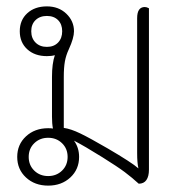

<svg xmlns="http://www.w3.org/2000/svg" viewBox="-20 -576 575 602"><path d="M447 -550V-44Q447 -23 439 -11.5Q431 0 415 0Q393 -20 371 -36.5Q349 -53 301 -83Q245 -118 212 -135Q228 -113 228 -84Q228 -45 200.5 -19.5Q173 6 131 6Q89 6 61.5 -19.5Q34 -45 34 -84Q34 -123 61.5 -148.5Q89 -174 131 -174Q141 -174 146 -173Q143 -188 143 -210V-335Q143 -377 152 -403Q142 -400 127 -400Q89 -400 65.5 -421.5Q42 -443 42 -478Q42 -513 65.5 -534.5Q89 -556 127 -556Q164 -556 188 -533Q212 -510 212 -478Q212 -457 196 -422Q187 -403 183.5 -383.5Q180 -364 180 -335V-175Q202 -172 232 -157.5Q262 -143 317 -111Q394 -66 414 -48Q410 -65 410 -96V-519Q410 -554 434 -554Q440 -554 447 -550ZM127 -429Q149 -429 162 -442.5Q175 -456 175 -478Q175 -500 162 -513Q149 -526 127 -526Q105 -526 91.5 -513Q78 -500 78 -478Q78 -456 91.5 -442.5Q105 -429 127 -429ZM192 -84Q192 -110 174.5 -127Q157 -144 131 -144Q105 -144 87.5 -127Q70 -110 70 -84Q70 -58 87.5 -41Q105 -24 131 -24Q157 -24 174.5 -41Q192 -58 192 -84Z"/></svg>

Font: Thasadith
Style: Regular
Weight: 400
Designer: Cadson Demak Co.,Ltd.
Foundry: Cadson Demak Co.,Ltd.
Version: Version 1.000; ttfautohint (v1.6)